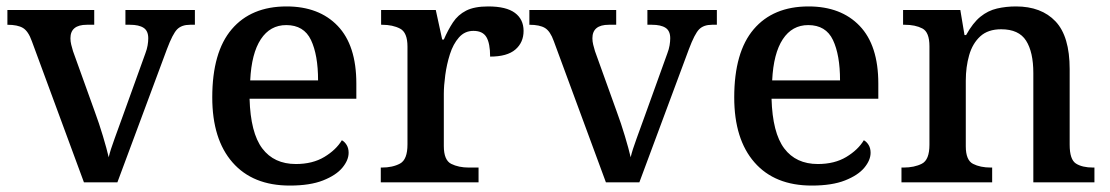

<svg xmlns="http://www.w3.org/2000/svg" viewBox="-20 -567 3450 597"><path d="M79 -439Q68 -470 51.5 -480Q35 -490 3 -490V-536H273V-490H250Q199 -490 199 -448Q199 -438 201.5 -428Q204 -418 207 -408L275 -219Q288 -184 300 -144Q312 -104 318 -78Q323 -100 336.5 -136.5Q350 -173 361 -204L432 -401Q437 -414 439 -426Q441 -438 441 -448Q441 -471 426.5 -480.5Q412 -490 384 -490H370V-536H586V-490H571Q545 -490 531 -476Q517 -462 499 -414L345 0H241Z M881 10Q766 10 703 -62Q640 -134 640 -264Q640 -405 700.5 -476Q761 -547 871 -547Q972 -547 1030 -486.5Q1088 -426 1088 -307V-260H756Q759 -154 795.5 -105.5Q832 -57 900 -57Q952 -57 988.5 -79Q1025 -101 1043 -131Q1052 -126 1058 -116Q1064 -106 1064 -92Q1064 -69 1044.5 -45.5Q1025 -22 984.5 -6Q944 10 881 10ZM969 -317Q969 -396 947 -442.5Q925 -489 870 -489Q820 -489 791 -445Q762 -401 758 -317Z M1164 0V-46H1167Q1201 -46 1224 -58.5Q1247 -71 1247 -118V-422Q1247 -466 1224 -478Q1201 -490 1168 -490H1165V-536H1335L1355 -444H1360Q1373 -474 1388.5 -497.5Q1404 -521 1429.5 -534Q1455 -547 1498 -547Q1554 -547 1581 -527Q1608 -507 1608 -471Q1608 -435 1582.5 -413Q1557 -391 1504 -391Q1504 -432 1492.5 -451.5Q1481 -471 1452 -471Q1425 -471 1407 -450.5Q1389 -430 1379 -398.5Q1369 -367 1364.5 -333.5Q1360 -300 1360 -275V-113Q1360 -69 1383 -57.5Q1406 -46 1438 -46H1468V0Z M1702 -439Q1691 -470 1674.5 -480Q1658 -490 1626 -490V-536H1896V-490H1873Q1822 -490 1822 -448Q1822 -438 1824.5 -428Q1827 -418 1830 -408L1898 -219Q1911 -184 1923 -144Q1935 -104 1941 -78Q1946 -100 1959.5 -136.5Q1973 -173 1984 -204L2055 -401Q2060 -414 2062 -426Q2064 -438 2064 -448Q2064 -471 2049.5 -480.5Q2035 -490 2007 -490H1993V-536H2209V-490H2194Q2168 -490 2154 -476Q2140 -462 2122 -414L1968 0H1864Z M2504 10Q2389 10 2326 -62Q2263 -134 2263 -264Q2263 -405 2323.5 -476Q2384 -547 2494 -547Q2595 -547 2653 -486.5Q2711 -426 2711 -307V-260H2379Q2382 -154 2418.5 -105.5Q2455 -57 2523 -57Q2575 -57 2611.5 -79Q2648 -101 2666 -131Q2675 -126 2681 -116Q2687 -106 2687 -92Q2687 -69 2667.5 -45.5Q2648 -22 2607.5 -6Q2567 10 2504 10ZM2592 -317Q2592 -396 2570 -442.5Q2548 -489 2493 -489Q2443 -489 2414 -445Q2385 -401 2381 -317Z M2783 0V-46H2789Q2823 -46 2846.5 -58Q2870 -70 2870 -117V-423Q2870 -467 2848 -478.5Q2826 -490 2793 -490H2788V-536H2966L2979 -458H2984Q3005 -496 3028.5 -515Q3052 -534 3080 -540.5Q3108 -547 3139 -547Q3218 -547 3262 -500.5Q3306 -454 3306 -352V-117Q3306 -71 3325.5 -58.5Q3345 -46 3379 -46H3383V0H3193V-340Q3193 -405 3170.5 -440.5Q3148 -476 3093 -476Q3052 -476 3028 -454Q3004 -432 2993.5 -395.5Q2983 -359 2983 -316V-112Q2983 -69 3005.5 -57.5Q3028 -46 3061 -46H3065V0Z"/></svg>

Font: Noto Serif Khojki Medium
Style: Regular
Weight: 500
Version: Version 2.003